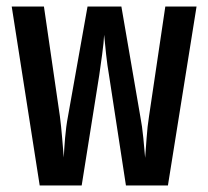

<svg xmlns="http://www.w3.org/2000/svg" viewBox="-20 -570 640 590"><path d="M102 0 16 -550H115L164 -213Q168 -182 171 -146Q174 -110 176 -86Q177 -110 180 -146Q183 -182 189 -213L249 -550H353L411 -213Q417 -182 420.5 -145.5Q424 -109 426 -85Q428 -109 430.5 -145.5Q433 -182 438 -213L488 -550H584L496 0H367L315 -339Q310 -367 306 -403.5Q302 -440 300 -463Q299 -440 294 -403.5Q289 -367 285 -339L231 0Z"/></svg>

Font: JetBrains Mono NL
Style: Bold
Weight: 700
Monospace: yes
Designer: Philipp Nurullin, Konstantin Bulenkov
Foundry: JetBrains
Version: Version 2.305; ttfautohint (v1.8.4.7-5d5b)